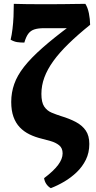

<svg xmlns="http://www.w3.org/2000/svg" viewBox="-20 -730 501 999"><path d="M244.4 249Q231.2 241.9 221.5 228.1Q211.9 214.3 209.4 197Q258.7 159.9 282.3 128.3Q305.8 96.8 305.8 68.2Q305.8 40.3 287.6 25.8Q269.3 11.4 244.4 4.4Q219.5 -2.5 199 -7.9Q162.9 -16.5 133.5 -30.9Q104.1 -45.3 82.9 -67.6Q61.7 -89.9 50.1 -122.2Q38.4 -154.6 38.4 -199.6Q38.4 -248.3 54.1 -292.8Q69.7 -337.4 105.3 -382.7Q140.9 -428.1 200.9 -481Q260.8 -534 349.3 -599.5L358.3 -583.4H210.5Q178.8 -583.4 159.2 -577.1Q139.7 -570.9 127.7 -555.1Q115.6 -539.4 106.6 -508.4Q85.7 -508.4 69.2 -510.9Q52.7 -513.4 35.3 -523.5Q41.3 -548.5 45 -579.3Q48.8 -610.1 50.3 -643.4Q51.8 -676.8 51.8 -710Q74.8 -709 122.5 -708.5Q170.2 -708 223.5 -708Q265.4 -708 306.3 -708.5Q347.1 -709 378.6 -709.5Q410.2 -710 424.2 -710Q436.4 -690.7 442.5 -661Q448.5 -631.2 449 -601Q385.1 -549.6 337.1 -502.8Q289.1 -456 257.7 -412.6Q226.4 -369.2 210.9 -327.1Q195.4 -285 195.4 -241.4Q195.4 -197.6 209.9 -175.8Q224.5 -154 248.1 -144.1Q271.6 -134.2 298 -125.8Q341.3 -112.8 374.3 -95.4Q407.2 -78 426 -51.1Q444.7 -24.2 444.7 19.2Q444.7 64.6 426.8 101Q408.9 137.4 379.4 165.7Q349.9 194 314.9 214.7Q279.8 235.4 244.4 249Z"/></svg>

Font: Vollkorn
Style: Regular
Weight: 400
Designer: Friedrich Althausen
Foundry: Friedrich Althausen
Version: Version 5.001